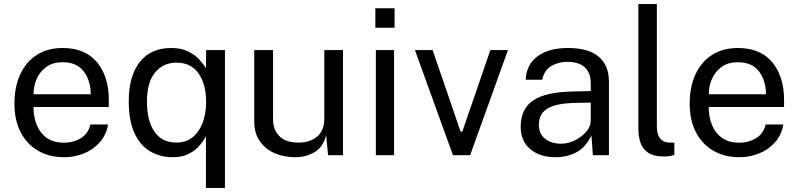

<svg xmlns="http://www.w3.org/2000/svg" viewBox="-20 -763 3926 944"><path d="M144.5 -237Q144.5 -188 160.8 -148.2Q177 -108.5 210 -85Q243 -61.5 293.5 -61.5Q343 -61.5 378.8 -84.5Q414.5 -107.5 424.5 -151H511.5Q502 -98.5 469.8 -62.5Q437.5 -26.5 391.5 -8.2Q345.5 10 295 10Q223 10 168 -21.5Q113 -53 82 -112Q51 -171 51 -253.5Q51 -335 79 -396.5Q107 -458 160 -492.5Q213 -527 288.5 -527Q397.5 -527 456.2 -457.8Q515 -388.5 515 -271V-237ZM145 -299.5H426Q426 -366 392 -411.5Q358 -457 288 -457Q239.5 -457 207.5 -433.8Q175.5 -410.5 160 -374.2Q144.5 -338 145 -299.5Z M1086 161H992.5V-93.5Q981.5 -71.5 961.2 -47.5Q941 -23.5 908.5 -6.8Q876 10 830 10Q767.5 10 718.5 -18.8Q669.5 -47.5 641.2 -108.5Q613 -169.5 613 -265.5Q613 -389 667 -458Q721 -527 822.5 -527Q870 -527 903.8 -510.8Q937.5 -494.5 959 -471.2Q980.5 -448 992.5 -427L993.5 -517H1086ZM847.5 -62Q895.5 -62 928 -89Q960.5 -116 977 -161.5Q993.5 -207 993.5 -262.5Q993.5 -348 956.5 -401.5Q919.5 -455 847.5 -455Q783.5 -455 743 -407.2Q702.5 -359.5 702.5 -262.5Q702.5 -169 739.5 -115.5Q776.5 -62 847.5 -62Z M1428.5 10Q1374.5 9.5 1329.5 -10.2Q1284.5 -30 1257.2 -69Q1230 -108 1230 -166V-517H1322.5V-175.5Q1322.5 -125 1353.8 -93.5Q1385 -62 1448 -62Q1505 -62 1539.8 -91.8Q1574.5 -121.5 1574.5 -180.5V-517H1666.5V0H1593L1583.5 -99Q1569.5 -40.5 1526.5 -15Q1483.5 10.5 1428.5 10Z M1920 -722.5V-626.5H1825.5V-722.5ZM1917.5 -517V0H1828V-517Z M2477.5 -517 2291.5 0H2207L2020 -517H2107L2244.5 -116H2253L2391 -517Z M2710.5 10Q2635 10 2587.5 -29.5Q2540 -69 2540 -140Q2540 -226 2599.8 -268Q2659.5 -310 2792.5 -313L2884.5 -315.5V-356Q2884.5 -403.5 2856 -431.2Q2827.5 -459 2768 -459Q2723.5 -458.5 2689.5 -437.8Q2655.5 -417 2646 -371H2564.5Q2568.5 -446.5 2623.5 -486.8Q2678.5 -527 2772.5 -527Q2873 -527 2923.5 -484.5Q2974 -442 2974 -361V0H2895L2888 -97Q2858 -36.5 2812 -13.2Q2766 10 2710.5 10ZM2738 -56.5Q2773 -56.5 2806.5 -73Q2840 -89.5 2862.2 -115.2Q2884.5 -141 2884.5 -170V-258.5L2808 -257Q2719 -255.5 2674.2 -230.8Q2629.5 -206 2629.5 -149Q2629.5 -105 2660 -80.8Q2690.5 -56.5 2738 -56.5Z M3249 6.5Q3193 6.5 3165 -13.2Q3137 -33 3127.8 -64.8Q3118.5 -96.5 3118.5 -133V-743H3209.5V-142Q3209.5 -102.5 3224.8 -83.2Q3240 -64 3267.5 -62L3295.5 -61.5V-1.5Q3270.5 6.5 3249 6.5Z M3464.5 -237Q3464.5 -188 3480.8 -148.2Q3497 -108.5 3530 -85Q3563 -61.5 3613.5 -61.5Q3663 -61.5 3698.8 -84.5Q3734.5 -107.5 3744.5 -151H3831.5Q3822 -98.5 3789.8 -62.5Q3757.5 -26.5 3711.5 -8.2Q3665.5 10 3615 10Q3543 10 3488 -21.5Q3433 -53 3402 -112Q3371 -171 3371 -253.5Q3371 -335 3399 -396.5Q3427 -458 3480 -492.5Q3533 -527 3608.5 -527Q3717.5 -527 3776.2 -457.8Q3835 -388.5 3835 -271V-237ZM3465 -299.5H3746Q3746 -366 3712 -411.5Q3678 -457 3608 -457Q3559.5 -457 3527.5 -433.8Q3495.5 -410.5 3480 -374.2Q3464.5 -338 3465 -299.5Z"/></svg>

Font: Public Sans
Style: Regular
Weight: 400
Designer: The Public Sans project authors (U.S. Web Design System). Libre Franklin designed by Pablo Impallari and Rodrigo Fuenzal
Version: Version 1.008; ttfautohint (v1.8.1) -l 8 -r 50 -G 200 -x 14 